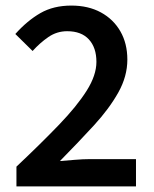

<svg xmlns="http://www.w3.org/2000/svg" viewBox="-20 -669 553 689"><path d="M39 0V-71Q126 -153 191 -220.5Q256 -288 291 -343.5Q326 -399 326 -447Q326 -498 299 -527.5Q272 -557 221 -557Q184 -557 153.5 -536Q123 -515 97 -486L35 -547Q78 -595 125 -622Q172 -649 236 -649Q297 -649 342 -624.5Q387 -600 412 -556.5Q437 -513 437 -455Q437 -395 404.5 -337Q372 -279 317 -219Q262 -159 195 -91Q220 -93 249 -95.5Q278 -98 302 -98H468V0Z"/></svg>

Font: Mada SemiBold
Style: Regular
Weight: 600
Designer: Khaled Hosny
Version: Version 1.5